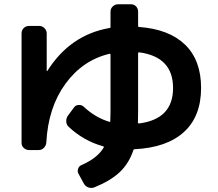

<svg xmlns="http://www.w3.org/2000/svg" viewBox="-20 -827 1040 917"><path d="M644.5 -577.1Q639.6 -577.1 639.6 -572.3V-293Q639.6 -257.8 638.7 -241.2Q638.7 -237.3 643.6 -237.3Q806.6 -257.8 806.6 -406.7Q806.6 -555.7 644.5 -577.1ZM119.1 -110.4Q104.5 -110.4 93.8 -120.1Q83 -129.9 83 -144.5V-668Q83 -682.6 93.3 -692.9Q103.5 -703.1 119.1 -703.1H168Q181.6 -703.1 192.4 -692.4Q203.1 -681.6 203.1 -668V-488.3Q203.1 -487.3 204.1 -487.3Q206.1 -487.3 206.1 -488.3Q315.4 -661.1 503.9 -693.4Q507.8 -693.4 507.8 -698.2V-771.5Q507.8 -786.1 518.6 -796.4Q529.3 -806.6 543.9 -806.6H605.5Q620.1 -806.6 629.9 -796.4Q639.6 -786.1 639.6 -771.5V-703.1Q639.6 -698.2 644.5 -698.2Q788.1 -687.5 864.3 -613.3Q940.4 -539.1 940.4 -407.2Q940.4 -271.5 858.9 -196.8Q777.3 -122.1 623 -114.3Q618.2 -114.3 617.2 -110.4Q595.7 -45.9 551.3 -4.4Q506.8 37.1 431.6 67.4Q418 73.2 402.8 68.4Q387.7 63.5 379.9 48.8L355.5 3.9Q348.6 -7.8 353 -21Q357.4 -34.2 370.1 -39.1Q446.3 -72.3 475.6 -123Q477.5 -126 473.6 -127.9Q378.9 -154.3 307.6 -221.7Q296.9 -231.4 296.4 -247.6Q295.9 -263.7 305.7 -276.4L334 -314.5Q341.8 -325.2 356.4 -325.7Q371.1 -326.2 380.9 -316.4Q436.5 -264.6 502.9 -245.1Q504.9 -244.1 505.9 -245.6Q506.8 -247.1 506.8 -250Q507.8 -263.7 507.8 -293V-566.4Q507.8 -568.4 506.3 -569.8Q504.9 -571.3 503.9 -570.3Q375 -540 292.5 -426.8Q210 -313.5 201.2 -146.5Q200.2 -131.8 189.9 -121.1Q179.7 -110.4 165 -110.4Z"/></svg>

Font: Rounded-L Mgen+ 1m bold
Style: Bold
Weight: 700
Designer: [Source Han Sans]
Ryoko NISHIZUKA  (kana & ideographs); Paul D. Hunt (Latin, Greek & Cyrillic); Wenlong ZHANG  (bopomofo
Version: Version 1.059.20150602